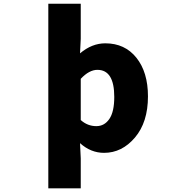

<svg xmlns="http://www.w3.org/2000/svg" viewBox="-20 -819 1040 1046"><path d="M243.2 207V-798.8H419.9V-607.4L416 -528.3Q480.5 -583 553.7 -583Q660.2 -583 723.1 -504.4Q786.1 -425.8 786.1 -293.9Q786.1 -153.3 715.3 -69.8Q644.5 13.7 546.9 13.7Q474.6 13.7 416 -39.1L419.9 43.9V207ZM504.9 -131.8Q548.8 -131.8 575.7 -170.9Q602.5 -210 602.5 -291Q602.5 -438.5 510.7 -438.5Q465.8 -438.5 419.9 -389.6V-165Q457 -131.8 504.9 -131.8Z"/></svg>

Font: GenEi Gothic M Heavy
Style: Regular
Weight: 800
Designer: o_tamon (Modified); [Source Han Sans]
Ryoko NISHIZUKA  (kana & ideographs); Paul D. Hunt (Latin, Greek & Cyrillic); Wenl
Version: Version 1.1a;Original Version 1.004